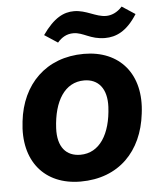

<svg xmlns="http://www.w3.org/2000/svg" viewBox="-53 -784 703 841"><g transform="rotate(-5 298.5 -364.0)"><path d="M277 -107C215 -107 177 -149 181 -232C187 -351 236 -430 321 -430C383 -430 421 -386 417 -305C411 -187 362 -107 277 -107ZM268 10C436 10 541 -99 560 -263C583 -436 487 -546 330 -546C163 -546 55 -436 37 -275C15 -101 110 10 268 10ZM429 -607C477 -607 525 -627 571 -700L513 -738C491 -713 465 -703 442 -703C397 -703 357 -736 303 -736C259 -736 215 -716 164 -643L222 -605C241 -627 263 -640 292 -640C336 -640 364 -607 429 -607Z"/></g></svg>

Font: Mona Sans
Style: Bold Italic
Weight: 700
Italic angle: -11.7°
Designer: Deni Anggara
Foundry: GitHub
Version: Version 2.000;Glyphs 3.2.3 (3260)